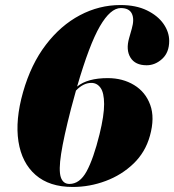

<svg xmlns="http://www.w3.org/2000/svg" viewBox="-20 -732 692 762"><path d="M458 -712Q519.5 -712 562.8 -691Q606 -670 628.8 -637.5Q651.5 -605 651.5 -569.5Q651.5 -524 623.8 -498.5Q596 -473 562 -473Q516.5 -473 497.8 -503.5Q479 -534 492.5 -581L503 -618Q514 -656 503.2 -678Q492.5 -700 459.5 -700Q418.5 -700 376.5 -627.8Q334.5 -555.5 286 -388.5Q327.5 -422 407.5 -422Q467 -422 512.2 -394.5Q557.5 -367 576.2 -315.8Q595 -264.5 575 -193Q557 -128 510 -82.8Q463 -37.5 399.5 -13.8Q336 10 268.5 10Q176 10 121.2 -37.8Q66.5 -85.5 53.2 -170.5Q40 -255.5 71.5 -366.5Q103 -477 161.8 -554Q220.5 -631 297 -671.5Q373.5 -712 458 -712ZM262 -301Q232.5 -186.5 222.5 -121.2Q212.5 -56 221.2 -29Q230 -2 255.5 -2Q296.5 -2 323.8 -52Q351 -102 375 -199Q393.5 -274.5 393.2 -319.2Q393 -364 379 -383.5Q365 -403 342.5 -403Q310.5 -403 281.5 -372.5Q272 -338.5 262 -301Z"/></svg>

Font: Fraunces 144pt S000 Black
Style: Italic
Weight: 900
Italic angle: -16°
Version: Version 1.000; ttfautohint (v1.8.3)